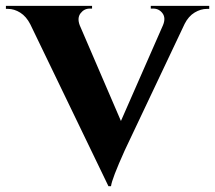

<svg xmlns="http://www.w3.org/2000/svg" viewBox="-47 -620 731 653"><path d="M465.8 -600.1H664.6V-589.8H657.2Q635.7 -589.8 615 -577.4Q594.2 -564.9 581.1 -539.1L377.4 -108.9Q333 -10.3 330.6 13.2H321.8L56.2 -537.1Q42.5 -564 22 -576.9Q1.5 -589.8 -20 -589.8H-26.9V-600.1H266.1V-590.8H258.3Q239.3 -590.8 227.1 -575Q214.8 -559.1 224.1 -534.2L364.3 -208.5L507.3 -534.2Q517.6 -559.1 505.6 -575Q493.7 -590.8 474.1 -590.8H465.8Z"/></svg>

Font: Cinzel Bold
Style: Regular
Weight: 700
Designer: Natanael Gama
Version: Version 1.001;PS 001.001;hotconv 1.0.56;makeotf.lib2.0.21325